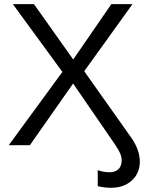

<svg xmlns="http://www.w3.org/2000/svg" viewBox="-20 -708 707 936"><path d="M661.6 79.6C661.6 44.4 649.3 7.8 624.5 -30.3L390.6 -360.8L626 -688H522.9L336.9 -418L145.5 -688H42.5L284.2 -357.4L22.5 0H125.5L336.4 -300.8L537.4 -8.3C551.2 11.9 560.6 27.9 565.7 39.8C570.7 51.7 573.2 62.3 573.2 71.8C573.2 92.3 567.8 107.4 556.9 117.2C546 127 531.9 131.8 514.6 131.8C494.8 131.8 475.4 128.4 456.5 121.6V199.7C480.3 204.9 501.8 207.5 521 207.5C562.7 207.5 596.5 195.6 622.6 171.9C648.6 148.1 661.6 117.4 661.6 79.6Z"/></svg>

Font: Arimo
Style: Regular
Weight: 400
Designer: Steve Matteson
Foundry: Monotype Imaging Inc.
Version: Version 1.32